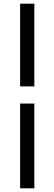

<svg xmlns="http://www.w3.org/2000/svg" viewBox="-20 -770 295 1040"><path d="M89 -302V-750H166V-302ZM89 250V-209H166V250Z"/></svg>

Font: TT Toshiba Sans Medium
Style: Regular
Weight: 500
Designer: Paul D. Hunt
Foundry: Toshiba Corporation
Version: Version 2.020;PS 2.000;hotconv 1.0.86;makeotf.lib2.5.63406